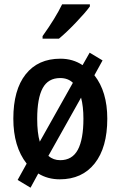

<svg xmlns="http://www.w3.org/2000/svg" viewBox="-20 -824 561 893"><path d="M258 10Q202 10 158 -17L122 49L62 13L104 -63Q42 -142 42 -272Q42 -406 99.5 -478.5Q157 -551 261 -551Q319 -551 364 -521L397 -579L457 -543L419 -474Q479 -398 479 -272Q479 -138 420.5 -64Q362 10 258 10ZM165 -165 319 -439Q296 -461 260 -461Q204 -461 178.5 -414Q153 -367 153 -271Q153 -206 165 -165ZM357 -370 205 -99Q228 -79 260 -79Q316 -79 342 -127.5Q368 -176 368 -272Q368 -329 357 -370ZM398 -794Q377 -765 332.5 -718.5Q288 -672 254 -644H178V-656Q238 -740 269 -804H398Z"/></svg>

Font: Noto Sans Display Medium Narrow
Style: Regular
Weight: 500
Width: 4
Designer: Monotype Design team
Foundry: Monotype Imaging Inc.
Version: Version 1.000